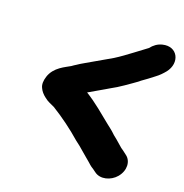

<svg xmlns="http://www.w3.org/2000/svg" viewBox="-139 -827 993 1037"><g transform="rotate(20 357.5 -308.5)"><path d="M561.2 -134.7C552.7 -142.6 543.3 -147.7 534.5 -157.1C519.9 -171.4 501.3 -184.7 489.1 -194.6C439.7 -234.2 387.2 -280.5 326.5 -317.6C354.3 -334.1 383.9 -351.2 411.9 -367L435.4 -380.9C459.6 -393.9 479.8 -406.5 503.3 -422.7C527.6 -440.3 553 -455.9 578.8 -477.2C601.4 -492.5 620.5 -507.8 643.2 -525.1C664.3 -540.5 678.1 -555.7 691.6 -572C743.2 -637.3 703.2 -720.4 620.2 -699.5C594.2 -693 574.3 -678.1 558.1 -657.3C535.2 -640.7 513.3 -624 491.8 -607.7C461.9 -585.5 429.7 -561.2 398.3 -541.8C351.2 -515.2 308.6 -489.7 263 -463.9L238.9 -449.8C238.6 -449.6 238 -449.3 237.6 -449L219.9 -437.4C213.5 -433.6 206.8 -429.3 197.8 -422.6C170.3 -405.7 108.9 -382.4 89.7 -320.8C82.3 -297 80.6 -274.2 90.5 -255.7C97 -241.2 109.1 -226.7 125.6 -214.4C145.2 -197.8 166.5 -191.4 184.3 -182.6C244.3 -145.8 307.8 -99 358.8 -54C359 -53.8 359.4 -53.4 359.8 -53.2L385.8 -33.2C396 -25.3 403.6 -17.4 417.2 -6.4C431.8 4.9 445.9 19.1 463.1 32.4L476.2 44C488.9 55.2 494.1 55.8 505.2 64.8L515 71.9C552.1 100.5 609.6 83.7 640 47.5C676 4.8 671.5 -48.1 638.8 -72.1L628.8 -79.8C617.5 -88.5 613.2 -92 602.3 -99.1C589.5 -109.7 573.7 -123.3 561.2 -134.7Z"/></g></svg>

Font: Smoothie
Style: BdIt
Weight: 700
Foundry: Cannot Into Space Fonts
Version: Version 0.8